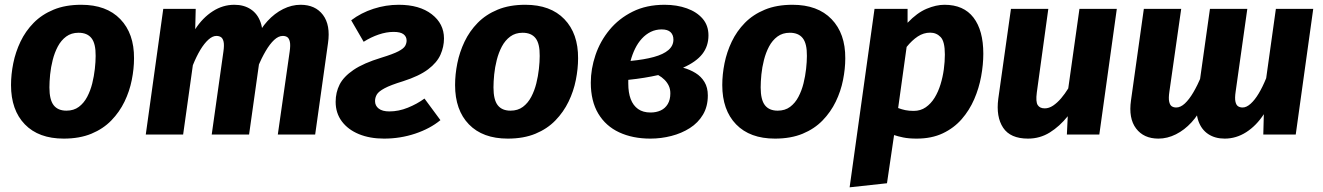

<svg xmlns="http://www.w3.org/2000/svg" viewBox="-20 -569 5596 812"><path d="M249.4 17.2Q143.6 17.2 85.1 -43.1Q26.6 -103.4 26.6 -209.3Q26.6 -254.1 36.1 -301.4Q45.6 -348.7 66.7 -393Q87.8 -437.3 122.4 -472.5Q157 -507.7 206.8 -528.2Q256.5 -548.8 323.7 -548.8Q430.2 -548.8 488.8 -488Q547.5 -427.2 546.8 -322.3Q546.8 -278.4 537.3 -230.8Q527.9 -183.2 506.6 -139.2Q485.3 -95.2 450.9 -59.7Q416.5 -24.2 366.6 -3.5Q316.7 17.2 249.4 17.2ZM260.9 -101Q292.1 -101 313.5 -117.1Q334.9 -133.1 348.7 -159.4Q362.5 -185.6 370.1 -216.2Q377.7 -246.9 381.1 -277.5Q384.5 -308.2 384.5 -332.3Q385.1 -384.4 367 -407.5Q349 -430.5 312.2 -430.5Q281.7 -430.5 260 -414.5Q238.3 -398.4 224.4 -372.2Q210.6 -345.9 202.9 -315.3Q195.1 -284.7 192 -254Q189 -223.4 189 -199.3Q189 -147.2 206.9 -124.1Q224.8 -101 260.9 -101Z M971.1 -548.8Q1011.6 -548.8 1040.4 -529.8Q1069.3 -510.8 1082.1 -474.4Q1095 -438.1 1087.7 -385.7L1033.4 0H875.4L924.8 -350.4Q928.8 -378.1 925.6 -392.5Q922.3 -407 914.3 -412.1Q906.3 -417.1 895.1 -417.1Q878.8 -417.1 861.3 -401.3Q843.8 -385.5 827.2 -358.1Q810.7 -330.6 795.6 -293.2L754.5 0H596.5L670.5 -531.6H807.7L805.6 -445.5Q837 -493.9 879.7 -521.3Q922.3 -548.8 971.1 -548.8ZM1251.3 -548.8Q1313.5 -548.8 1345.9 -505.9Q1378.2 -463 1367.2 -386.7L1312.9 0H1154.9L1205 -350.4Q1209 -378.1 1205.8 -392.5Q1202.5 -407 1194.8 -412.1Q1187.2 -417.1 1176 -417.1Q1157.7 -417.1 1139.4 -400.1Q1121.2 -383.1 1103.7 -353.3Q1086.2 -323.4 1069.4 -284.1L1061.1 -403.3Q1081.3 -447.2 1111.2 -479.9Q1141.2 -512.6 1177.4 -530.7Q1213.7 -548.8 1251.3 -548.8Z M1666.3 -548.8Q1754.1 -548.8 1805.9 -508.8Q1857.7 -468.9 1857.7 -406.4Q1857.7 -371.2 1842.9 -337.7Q1828.2 -304.3 1790.5 -275.8Q1752.9 -247.3 1684.4 -225.4Q1631.7 -209.3 1606.4 -195.7Q1581.1 -182.1 1573.6 -169.2Q1566.1 -156.3 1566.1 -141.5Q1566.1 -121.9 1581.5 -109.9Q1596.8 -97.8 1626.6 -97.8Q1666 -97.8 1704.7 -113.5Q1743.5 -129.1 1775.2 -152.2L1842.6 -60.9Q1799.1 -25 1736.1 -3.9Q1673.2 17.2 1604 17.2Q1544.2 17.2 1498 -1.7Q1451.8 -20.7 1425.6 -55.8Q1399.5 -90.9 1399.5 -138.2Q1399.5 -178.2 1416.3 -211.5Q1433.2 -244.8 1475.2 -273.4Q1517.2 -302 1592.6 -325Q1642.7 -340.3 1665.3 -352.2Q1687.8 -364.2 1693.7 -375.3Q1699.6 -386.5 1699.6 -397.3Q1699.6 -414.2 1686.5 -424.2Q1673.5 -434.1 1644.7 -434.1Q1614.2 -434.1 1581.3 -422.9Q1548.5 -411.7 1518 -392.3L1465.3 -483.2Q1507 -514.9 1559.4 -531.8Q1611.7 -548.8 1666.3 -548.8Z M2127.4 17.2Q2021.6 17.2 1963.1 -43.1Q1904.6 -103.4 1904.6 -209.3Q1904.6 -254.1 1914.1 -301.4Q1923.6 -348.7 1944.7 -393Q1965.8 -437.3 2000.4 -472.5Q2035 -507.7 2084.8 -528.2Q2134.5 -548.8 2201.7 -548.8Q2308.2 -548.8 2366.8 -488Q2425.5 -427.2 2424.8 -322.3Q2424.8 -278.4 2415.3 -230.8Q2405.9 -183.2 2384.6 -139.2Q2363.3 -95.2 2328.9 -59.7Q2294.5 -24.2 2244.6 -3.5Q2194.7 17.2 2127.4 17.2ZM2138.9 -101Q2170.1 -101 2191.5 -117.1Q2212.9 -133.1 2226.7 -159.4Q2240.5 -185.6 2248.1 -216.2Q2255.7 -246.9 2259.1 -277.5Q2262.5 -308.2 2262.5 -332.3Q2263.1 -384.4 2245 -407.5Q2227 -430.5 2190.2 -430.5Q2159.7 -430.5 2138 -414.5Q2116.3 -398.4 2102.4 -372.2Q2088.6 -345.9 2080.9 -315.3Q2073.1 -284.7 2070 -254Q2067 -223.4 2067 -199.3Q2067 -147.2 2084.9 -124.1Q2102.8 -101 2138.9 -101Z M2790.7 -548.8Q2842.8 -548.8 2885 -533.6Q2927.1 -518.5 2951.7 -489.8Q2976.2 -461.2 2976.2 -419.3Q2976.2 -373.7 2950.2 -340.5Q2924.3 -307.3 2868.8 -282.7Q2898.1 -274.7 2921.7 -260.1Q2945.3 -245.6 2959.4 -222.2Q2973.5 -198.9 2973.5 -165.4Q2973.5 -118.4 2952.9 -84Q2932.3 -49.5 2897.4 -27.3Q2862.5 -5.1 2819.2 6Q2775.8 17.2 2730.6 17.2Q2655.5 17.2 2598.7 -9.3Q2541.8 -35.7 2510.2 -88.5Q2478.6 -141.3 2478.6 -219.5Q2478.6 -277.7 2498.4 -336.2Q2518.1 -394.7 2557.7 -442.7Q2597.2 -490.7 2655.5 -519.7Q2713.7 -548.8 2790.7 -548.8ZM2763.7 -251.5Q2736.5 -245.4 2704.8 -240.2Q2673.2 -235 2637.1 -231.3Q2637.1 -227.6 2637.1 -223.8Q2637.1 -220 2637.1 -215.6Q2637.1 -177 2647.4 -149.8Q2657.8 -122.6 2678.6 -107.9Q2699.4 -93.2 2731.2 -93.2Q2755.2 -93.2 2774.2 -101.9Q2793.2 -110.7 2804.1 -129Q2815 -147.4 2815 -174.2Q2815 -192.3 2808.3 -206.4Q2801.6 -220.5 2790.2 -231.8Q2778.8 -243.2 2763.7 -251.5ZM2778.4 -444.6Q2753.5 -444.6 2732.4 -434.4Q2711.4 -424.1 2694.6 -405.8Q2677.8 -387.5 2665.9 -363.2Q2654 -338.8 2646.7 -311.3Q2704.7 -316.9 2745.1 -328Q2785.5 -339 2806.8 -357.3Q2828 -375.6 2828 -401.5Q2828 -421.5 2815.8 -433.1Q2803.6 -444.6 2778.4 -444.6Z M3257.4 17.2Q3151.6 17.2 3093.1 -43.1Q3034.6 -103.4 3034.6 -209.3Q3034.6 -254.1 3044.1 -301.4Q3053.6 -348.7 3074.7 -393Q3095.8 -437.3 3130.4 -472.5Q3165 -507.7 3214.8 -528.2Q3264.5 -548.8 3331.7 -548.8Q3438.2 -548.8 3496.8 -488Q3555.5 -427.2 3554.8 -322.3Q3554.8 -278.4 3545.3 -230.8Q3535.9 -183.2 3514.6 -139.2Q3493.3 -95.2 3458.9 -59.7Q3424.5 -24.2 3374.6 -3.5Q3324.7 17.2 3257.4 17.2ZM3268.9 -101Q3300.1 -101 3321.5 -117.1Q3342.9 -133.1 3356.7 -159.4Q3370.5 -185.6 3378.1 -216.2Q3385.7 -246.9 3389.1 -277.5Q3392.5 -308.2 3392.5 -332.3Q3393.1 -384.4 3375 -407.5Q3357 -430.5 3320.2 -430.5Q3289.7 -430.5 3268 -414.5Q3246.3 -398.4 3232.4 -372.2Q3218.6 -345.9 3210.9 -315.3Q3203.1 -284.7 3200 -254Q3197 -223.4 3197 -199.3Q3197 -147.2 3214.9 -124.1Q3232.8 -101 3268.9 -101Z M3731.2 206 3573.2 223.2 3678.5 -531.6H3818.3L3818.3 -472.7Q3858.6 -515.1 3898.8 -531.9Q3938.9 -548.8 3974.4 -548.8Q4055.5 -548.8 4097.1 -494.6Q4138.6 -440.5 4138.6 -341.8Q4138.6 -295.8 4129.4 -245.9Q4120.3 -195.9 4100.1 -149.3Q4079.9 -102.7 4047.1 -65Q4014.3 -27.4 3967.1 -5.1Q3920 17.2 3856.7 17.2Q3823.2 17.2 3800.1 12.4Q3777.1 7.6 3761.2 2.2ZM3844.1 -100Q3873.3 -100 3895.2 -115.3Q3917.1 -130.5 3932.6 -155.6Q3948 -180.7 3957.6 -212Q3967.2 -243.3 3971.6 -275.9Q3976 -308.6 3976 -338.3Q3976 -393.7 3958.1 -412.3Q3940.2 -430.9 3913.9 -430.9Q3885.9 -430.9 3861.3 -414.7Q3836.8 -398.5 3814.3 -370.5L3778.4 -112.1Q3793.7 -106.4 3808.8 -103.2Q3823.9 -100 3844.1 -100Z M4327.6 17.2Q4253 17.2 4222.4 -28.9Q4191.9 -75 4201.9 -151.3L4255.5 -531.6H4413.5L4364.8 -177.5Q4359.7 -138.4 4368.7 -124.6Q4377.6 -110.7 4398.3 -110.7Q4416.3 -110.7 4433.8 -122.4Q4451.2 -134.1 4467.5 -153.1Q4483.7 -172.2 4497.8 -195.1L4545.2 -531.6H4703.2L4629.2 0H4492L4495.7 -77.5Q4461.3 -34.6 4419.7 -8.7Q4378 17.2 4327.6 17.2Z M5159.4 17.2Q5118.8 17.2 5090 -1.8Q5061.2 -20.8 5048.3 -57.1Q5035.4 -93.5 5042.8 -145.9L5097.1 -531.6H5255.1L5205.7 -181.1Q5201.6 -153.5 5204.9 -139Q5208.1 -124.5 5216.1 -119.5Q5224.1 -114.4 5235.3 -114.4Q5251.6 -114.4 5269.1 -130.2Q5286.7 -146 5303.2 -173.5Q5319.7 -201 5334.9 -238.3L5375.9 -531.6H5533.9L5459.9 0H5322.7L5324.9 -86Q5293.4 -37.6 5250.8 -10.2Q5208.1 17.2 5159.4 17.2ZM4879.2 17.2Q4816.9 17.2 4784.6 -25.7Q4752.2 -68.5 4763.2 -144.8L4817.5 -531.6H4975.5L4925.5 -181.1Q4921.4 -153.5 4924.7 -139Q4927.9 -124.5 4935.6 -119.5Q4943.3 -114.4 4954.5 -114.4Q4972.7 -114.4 4991 -131.4Q5009.2 -148.4 5026.8 -178.3Q5044.3 -208.1 5061.1 -247.5L5069.4 -128.3Q5049.2 -84.4 5019.2 -51.7Q4989.2 -19 4953 -0.9Q4916.8 17.2 4879.2 17.2Z"/></svg>

Font: Fira Sans Variable
Style: Italic
Weight: 397
Italic angle: -8°
Designer: Carrois Corporate & Edenspiekermann AG
Foundry: Carrois Corporate GbR & Edenspiekermann AG
Version: Version 4.202